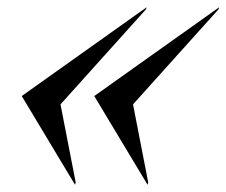

<svg xmlns="http://www.w3.org/2000/svg" viewBox="-20 -500 625 530"><path d="M189 3.9 187 9.8 40 -234.9 384.8 -480 382.8 -474.1 147 -211.9ZM389.2 3.9 387.2 9.8 240.2 -234.9 585 -480 583 -474.1 347.2 -211.9Z"/></svg>

Font: Redaction
Style: Italic
Weight: 400
Designer: Jeremy Mickel / Forest Young
Foundry: MCKL
Version: Version 2.001;hotconv 1.0.113;makeotfexe 2.5.65598 DEVELOPME